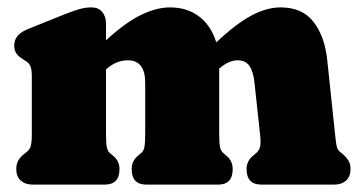

<svg xmlns="http://www.w3.org/2000/svg" viewBox="-20 -499 974 519"><path d="M266.5 -435.5V-390Q320 -439 361.8 -459Q403.5 -479 439.5 -479Q486.5 -479 519 -453.8Q551.5 -428.5 564.5 -384.5Q619.5 -436 660.5 -457.5Q701.5 -479 738.5 -479Q797 -479 827.2 -440.2Q857.5 -401.5 864.5 -337.5L885.5 -138Q888 -113 890 -103.8Q892 -94.5 898 -89.5L904 -84.5Q915 -75.5 921.2 -66Q927.5 -56.5 927.5 -42Q927.5 -22 915.5 -11Q903.5 0 883 0H686.5Q646.5 0 646.5 -42Q646.5 -64 664.5 -78.5L671.5 -84.5Q678.5 -89.5 682.2 -99.5Q686 -109.5 683 -135.5L668 -274.5Q665 -305 654.5 -320.5Q644 -336 622.5 -336Q598 -336 572.5 -313.5V-138Q572.5 -110.5 575 -100.2Q577.5 -90 584.5 -84.5L591.5 -78.5Q609 -64.5 609 -42Q609 0 569.5 0H375.5Q336 0 336 -42Q336 -64.5 353.5 -78.5L360.5 -84.5Q367.5 -89.5 370 -100Q372.5 -110.5 372.5 -138V-275Q372.5 -336 325.5 -336Q311 -336 296.5 -330.5Q282 -325 268 -312.5L266.5 -311V-138Q266.5 -110.5 269 -100Q271.5 -89.5 278 -84.5L285 -78.5Q303 -64.5 303 -42Q303 0 263 0H68.5Q48 0 36 -11Q24 -22 24 -42Q24 -56.5 30 -66.2Q36 -76 47.5 -84.5L53.5 -89.5Q60 -94.5 63 -103.8Q66 -113 66 -138V-292.5Q66 -313.5 61.5 -321.8Q57 -330 48 -335L42 -339Q30.5 -346 24.5 -354.2Q18.5 -362.5 18.5 -376Q18.5 -391 27.5 -402Q36.5 -413 58 -421.5L155 -460.5Q180.5 -470.5 196 -474.8Q211.5 -479 227.5 -479Q246 -479 256.2 -466.8Q266.5 -454.5 266.5 -435.5Z"/></svg>

Font: Fraunces 72pt SuperSoft Black
Style: Regular
Weight: 900
Version: Version 1.000;[0bf87f6ff]